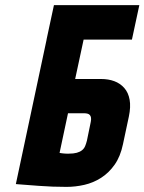

<svg xmlns="http://www.w3.org/2000/svg" viewBox="-20 -720 565 751"><path d="M162 -565H496L525 -700H191ZM376 -411H274L336 -700H191L42 0Q42 0 54 1Q66 2 86.5 3.5Q107 5 132.5 7Q158 9 186 10Q214 11 240 11Q275 11 310 3Q345 -5 375.5 -24.5Q406 -44 428.5 -76Q451 -108 461 -156L484 -264Q492 -302 487 -330Q482 -358 466 -376Q450 -394 427 -402.5Q404 -411 376 -411ZM320 -170Q317 -158 313 -148.5Q309 -139 301 -132.5Q293 -126 280.5 -122.5Q268 -119 249 -119Q246 -119 241 -119Q236 -119 231 -119.5Q226 -120 222 -120.5Q218 -121 215.5 -121.5Q213 -122 213 -122L246 -277H309Q316 -277 322 -275.5Q328 -274 331.5 -270Q335 -266 336 -259.5Q337 -253 335 -243Z"/></svg>

Font: Advent Pro ExtraBold
Style: Italic
Weight: 800
Italic angle: -12°
Version: Version 3.000